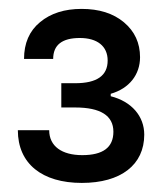

<svg xmlns="http://www.w3.org/2000/svg" viewBox="-20 -901 368 425"><path d="M160.6 -881.3C123 -881.3 92.3 -871.6 68.8 -852.1C44.9 -832.5 33.2 -805.2 33.2 -770.5H97.7C97.7 -801.3 117.2 -816.9 156.7 -816.9C195.3 -816.9 218.3 -798.8 218.3 -767.1C218.3 -733.4 194.3 -716.8 146.5 -716.8H115.7V-663.1H146.5C202.6 -663.1 231 -645 231 -609.4C231 -574.7 208 -557.6 162.1 -557.6C117.2 -557.6 88.9 -577.1 88.9 -612.8H19.5C19.5 -538.6 73.2 -496.1 161.1 -496.1C247.6 -496.1 299.3 -536.1 299.3 -603C299.3 -643.6 271.5 -676.3 225.1 -688V-693.4C266.1 -705.1 290 -735.8 290 -774.4C290 -805.7 278.3 -831.5 254.4 -851.6C230.5 -871.6 199.2 -881.3 160.6 -881.3Z"/></svg>

Font: Estedad SemiBold
Style: Regular
Weight: 600
Designer: Amin Abedi
Version: Version 7.3